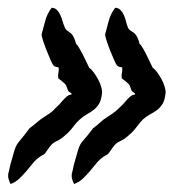

<svg xmlns="http://www.w3.org/2000/svg" viewBox="-96 -461 487 484"><path d="M321.3 -225.6Q319.3 -208 313.5 -198.7Q307.6 -189.5 299.8 -183.6Q292 -177.7 282.7 -172.9Q273.4 -168 264.6 -160.2Q256.8 -152.3 250 -143.1Q243.2 -133.8 235.4 -126Q221.7 -113.3 214.8 -109.4Q208 -105.5 203.6 -103.5Q199.2 -101.6 194.3 -96.7Q189.5 -91.8 179.7 -77.1Q176.8 -72.3 172.4 -70.3Q168 -68.4 164.1 -65.4Q154.3 -58.6 146.5 -48.8Q138.7 -39.1 130.4 -29.3Q122.1 -19.5 112.8 -10.7Q103.5 -2 90.8 2.9Q87.9 -2.9 85.9 -9.3Q84 -15.6 85 -23.4Q86.9 -29.3 87.9 -35.2Q88.9 -41 90.8 -47.9Q97.7 -72.3 100.6 -82Q103.5 -91.8 106.9 -97.7Q110.4 -103.5 117.2 -110.8Q124 -118.2 138.7 -137.7Q150.4 -146.5 157.7 -153.3Q165 -160.2 172.9 -165Q180.7 -169.9 188.5 -175.3Q196.3 -180.7 205.1 -189.5Q212.9 -196.3 218.8 -203.6Q224.6 -210.9 232.4 -217.8Q237.3 -221.7 241.7 -222.2Q246.1 -222.7 244.1 -225.6Q236.3 -230.5 235.4 -233.4Q234.4 -236.3 231.4 -244.1Q230.5 -248 222.7 -254.4Q214.8 -260.7 210.9 -263.7Q210 -271.5 211.4 -277.8Q212.9 -284.2 211.9 -291Q209 -292 205.6 -292.5Q202.1 -293 200.2 -294.9Q197.3 -296.9 192.4 -308.1Q187.5 -319.3 182.1 -332.5Q176.8 -345.7 172.9 -357.9Q168.9 -370.1 168.9 -374Q173.8 -391.6 178.2 -408.7Q182.6 -425.8 194.3 -441.4Q202.1 -441.4 207.5 -436Q212.9 -430.7 216.3 -422.9Q219.7 -415 221.7 -406.7Q223.6 -398.4 226.6 -391.6Q228.5 -386.7 233.9 -383.3Q239.3 -379.9 243.2 -377Q248 -372.1 251 -365.2Q253.9 -358.4 255.9 -350.6Q258.8 -348.6 263.7 -340.3Q268.6 -332 273.4 -322.3Q278.3 -312.5 282.7 -303.2Q287.1 -293.9 289.1 -290Q293.9 -287.1 299.8 -279.3Q305.7 -271.5 311 -261.7Q316.4 -252 319.3 -241.7Q322.3 -231.4 321.3 -225.6ZM161.1 -225.6Q159.2 -208 153.3 -198.7Q147.5 -189.5 139.6 -183.6Q131.8 -177.7 123 -172.9Q114.3 -168 105.5 -160.2Q96.7 -152.3 89.8 -143.1Q83 -133.8 75.2 -126Q61.5 -113.3 54.7 -109.4Q47.9 -105.5 43.5 -103.5Q39.1 -101.6 34.2 -96.7Q29.3 -91.8 19.5 -77.1Q16.6 -72.3 12.2 -70.3Q7.8 -68.4 3.9 -65.4Q-5.9 -58.6 -13.7 -48.8Q-21.5 -39.1 -29.8 -29.3Q-38.1 -19.5 -47.4 -10.7Q-56.6 -2 -69.3 2.9Q-72.3 -2.9 -74.2 -9.3Q-76.2 -15.6 -75.2 -23.4Q-73.2 -29.3 -72.3 -35.2Q-71.3 -41 -69.3 -47.9Q-62.5 -72.3 -59.6 -82Q-56.6 -91.8 -52.7 -97.7Q-48.8 -103.5 -42.5 -110.8Q-36.1 -118.2 -21.5 -137.7Q-9.8 -146.5 -2 -153.3Q5.9 -160.2 13.7 -165Q21.5 -169.9 29.3 -175.3Q37.1 -180.7 44.9 -189.5Q52.7 -196.3 58.6 -203.6Q64.5 -210.9 72.3 -217.8Q77.1 -221.7 81.5 -222.2Q85.9 -222.7 84 -225.6Q76.2 -230.5 75.2 -233.4Q74.2 -236.3 71.3 -244.1Q70.3 -248 62.5 -254.4Q54.7 -260.7 50.8 -263.7Q49.8 -271.5 51.3 -277.8Q52.7 -284.2 51.8 -291Q48.8 -292 45.4 -292.5Q42 -293 40 -294.9Q37.1 -296.9 32.2 -308.1Q27.3 -319.3 22 -332.5Q16.6 -345.7 12.7 -357.9Q8.8 -370.1 8.8 -374Q13.7 -391.6 18.1 -408.7Q22.5 -425.8 34.2 -441.4Q42 -441.4 47.4 -436Q52.7 -430.7 56.2 -422.9Q59.6 -415 62 -406.7Q64.5 -398.4 67.4 -391.6Q69.3 -386.7 74.2 -383.3Q79.1 -379.9 83 -377Q87.9 -372.1 90.8 -365.2Q93.8 -358.4 95.7 -350.6Q98.6 -348.6 103.5 -340.3Q108.4 -332 113.3 -322.3Q118.2 -312.5 122.6 -303.2Q127 -293.9 128.9 -290Q133.8 -287.1 139.6 -279.3Q145.5 -271.5 150.9 -261.7Q156.2 -252 159.2 -241.7Q162.1 -231.4 161.1 -225.6Z"/></svg>

Font: Trade Winds
Style: Regular
Weight: 400
Designer: Squid
Foundry: Font Diner, Inc DBA Sideshow
Version: Version 1.000